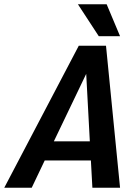

<svg xmlns="http://www.w3.org/2000/svg" viewBox="-65 -882 644 902"><path d="M369 0 362 -128H145L84 0H-45L305 -667H433L499 0ZM188 -218H357L340 -535ZM301 -862H436L499 -712H399Z"/></svg>

Font: Epunda Sans SemiBold
Style: Italic
Weight: 600
Italic angle: -12.0243°
Designer: Simon Atzbach
Foundry: typofactur
Version: Version 2.204; ttfautohint (v1.8.4.7-5d5b)